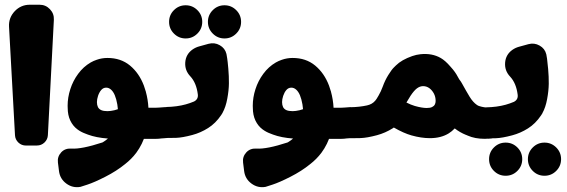

<svg xmlns="http://www.w3.org/2000/svg" viewBox="-20 -586 2398 812"><path d="M136.1 29.5V29.4C148.5 29.4 159.1 25.2 168.1 16.7C177 8.2 181.9 -2.3 182.5 -14.6L207.8 -502.2C208.7 -519.6 203.2 -534.5 191.2 -547.1C179.3 -559.7 164.6 -566 147.2 -566H106.1C80.9 -566 59.5 -556.8 42.2 -538.5C24.8 -520.1 16.8 -498.3 18.2 -473.1L43.4 -14.1C44.1 -1.9 48.9 8.5 57.8 16.9C66.7 25.3 77.2 29.5 89.5 29.5Z M726 -117.3C712.9 -127.8 697.2 -133 679 -133C675.3 -133 666.8 -132.4 653.4 -131.1C648 -130.6 642.6 -130.3 637.2 -130.3H607.7C606.4 -153.9 602.7 -176.5 596.7 -198.3C596.7 -198.5 596.7 -198.8 596.7 -199.2C596.7 -199.6 596.7 -199.9 596.6 -200L596.3 -199.8C593.9 -208.5 591.3 -216.5 588.5 -223.9C575.2 -259.1 555.6 -287.4 529.8 -308.8C503.9 -330.2 472.2 -340.9 434.6 -340.9C418.7 -340.9 403.5 -338.3 389.1 -333.2C380.1 -330.2 371.5 -326.4 363.5 -321.8C342.9 -309.8 325.3 -293.9 310.7 -274C296 -254.2 284.9 -232.5 277.4 -209C269.8 -185.6 266 -162.1 266 -138.6C266 -135.8 266.1 -133 266.3 -130.1C266.3 -109.4 270 -91.5 277.2 -76.3C284.5 -61 294.4 -48.6 307 -39.2C316.8 -31.8 327.8 -25.8 340.1 -21.3C343.8 -19.8 347.8 -18.2 352 -16.7C374.7 -8.2 402.8 -2.6 436.5 -0.1C431 4.7 425.2 9 419.1 12.9C418.2 13.5 416.3 14.7 413.4 16.4C354.4 35.7 310.6 44.4 281.9 42.4C264.3 41.2 250 46.4 239 58.1C227.6 70.4 222.9 84.8 225 101.4L229.5 137.4C232.2 159.5 242.6 177.2 260.6 190.4C278.5 203.6 298.5 208.2 320.4 204.2L349.6 194.8C369 188.5 394.4 177.4 425.7 161.4C457.1 145.4 484.8 127.7 508.7 108.2C527 94 542.9 78 556.3 60.1C556.4 59.9 556.5 59.8 556.6 59.7C561.1 53.5 565.2 47.5 568.8 41.5C576.6 28.7 583.1 15.3 588.5 1.2H640.5C648.2 1.2 655.4 0.6 662 -0.5C665.9 -1.1 670 -1.5 674.3 -1.4C694.6 -1.4 711.6 -7.6 725.2 -19.8C738.8 -32.1 745.5 -47.9 745.5 -67.2C745.5 -90.2 739 -106.9 726 -117.3ZM463.9 -119.8C452.7 -117.2 442.9 -115.9 434.6 -115.9C423.6 -115.9 414.8 -117.3 408.3 -120.2C401.8 -123.1 397.1 -127.4 394.2 -133.1C391.4 -138.9 389.9 -145.9 389.9 -154.3C389.9 -162.1 391.5 -170.8 394.6 -180.5C397.8 -190.2 402.2 -198.4 407.9 -205.2C413.7 -211.9 420.7 -215.3 429.1 -215.3C436.4 -215.3 443.2 -212.6 449.4 -207.1C455.7 -201.6 461.1 -193.7 465.5 -183.2C469.9 -172.8 473.4 -159.8 476.1 -144.5C477 -138.7 477.9 -131.9 478.6 -124.2C473.5 -122.4 468.6 -120.9 463.9 -119.8Z M921.2 -109C930.2 -125.1 936.9 -145 941.2 -168.6C945.6 -192.1 947.9 -213.8 948.1 -233.4C948.3 -253.1 947.5 -273.8 945.6 -295.6C943.6 -317.4 942.1 -332.1 940.8 -339.7C939.6 -347.4 938.5 -353.4 937.7 -357.8C933.8 -374 924.3 -386.4 909.4 -394.8C894.4 -403.3 878.6 -405.2 861.8 -400.7L822.4 -389.8C812.1 -387 802.8 -382.6 794.2 -376.6C775.5 -363.3 765.2 -345.3 763.5 -322.5C761.8 -299.7 768.9 -280 784.8 -263.3C801.9 -245 812.5 -219.6 816.6 -187C818.4 -173.2 813 -163.1 800.5 -156.7C788.9 -151.9 777.3 -147.8 765.9 -144.7C741.5 -137.9 713.9 -134.1 683 -133.5L664.5 -2.2C690.5 -2.2 710.6 -2.5 724.7 -3C742.4 -3.6 765.2 -7.6 793.2 -15.1C816.7 -21.3 839 -31.1 860.2 -44.5C881.3 -57.8 899.7 -76 915.3 -99.2C916.3 -100.6 917.7 -102.9 919.6 -106.1L919.8 -106.4C919.9 -106.5 919.9 -106.6 920 -106.6C920.1 -106.9 920.3 -107.3 920.7 -107.8C921 -108.3 921.2 -108.6 921.4 -108.9ZM695.1 -493.6C695.1 -474.2 701.9 -457.7 715.6 -444C729.3 -430.3 745.8 -423.4 765.2 -423.4C784.6 -423.4 801.1 -430.3 814.8 -444C828.5 -457.7 835.3 -474.2 835.3 -493.6C835.3 -512.9 828.5 -529.5 814.8 -543.1C801.1 -556.8 784.6 -563.7 765.2 -563.7C745.8 -563.7 729.3 -556.8 715.6 -543.1C701.9 -529.5 695.1 -512.9 695.1 -493.6ZM859.3 -493.6C859.3 -474.2 866.2 -457.7 879.9 -444C893.5 -430.3 910.1 -423.4 929.4 -423.4C948.8 -423.4 965.3 -430.3 979 -444C992.7 -457.7 999.6 -474.2 999.6 -493.6C999.6 -512.9 992.7 -529.5 979 -543.1C965.3 -556.8 948.8 -563.7 929.4 -563.7C910.1 -563.7 893.5 -556.8 879.9 -543.1C866.2 -529.5 859.3 -512.9 859.3 -493.6Z M1509 -117.3C1495.9 -127.8 1480.2 -133 1462 -133C1458.3 -133 1449.8 -132.4 1436.4 -131.1C1431 -130.6 1425.6 -130.3 1420.2 -130.3H1390.7C1389.4 -153.9 1385.7 -176.5 1379.7 -198.3C1379.7 -198.5 1379.7 -198.8 1379.7 -199.2C1379.7 -199.6 1379.7 -199.9 1379.6 -200L1379.3 -199.8C1376.9 -208.5 1374.3 -216.5 1371.5 -223.9C1358.2 -259.1 1338.6 -287.4 1312.8 -308.8C1286.9 -330.2 1255.2 -340.9 1217.6 -340.9C1201.7 -340.9 1186.5 -338.3 1172.1 -333.2C1163.1 -330.2 1154.5 -326.4 1146.5 -321.8C1125.9 -309.8 1108.3 -293.9 1093.7 -274C1079 -254.2 1067.9 -232.5 1060.4 -209C1052.8 -185.6 1049 -162.1 1049 -138.6C1049 -135.8 1049.1 -133 1049.3 -130.1C1049.3 -109.4 1053 -91.5 1060.2 -76.3C1067.5 -61 1077.4 -48.6 1090 -39.2C1099.8 -31.8 1110.8 -25.8 1123.1 -21.3C1126.8 -19.8 1130.8 -18.2 1135 -16.7C1157.7 -8.2 1185.8 -2.6 1219.5 -0.1C1214 4.7 1208.2 9 1202.1 12.9C1201.2 13.5 1199.3 14.7 1196.4 16.4C1137.4 35.7 1093.6 44.4 1064.9 42.4C1047.3 41.2 1033 46.4 1022 58.1C1010.6 70.4 1005.9 84.8 1008 101.4L1012.5 137.4C1015.2 159.5 1025.6 177.2 1043.6 190.4C1061.5 203.6 1081.5 208.2 1103.4 204.2L1132.6 194.8C1152 188.5 1177.4 177.4 1208.7 161.4C1240.1 145.4 1267.8 127.7 1291.7 108.2C1310 94 1325.9 78 1339.3 60.1C1339.4 59.9 1339.5 59.8 1339.6 59.7C1344.1 53.5 1348.2 47.5 1351.8 41.5C1359.6 28.7 1366.1 15.3 1371.5 1.2H1423.5C1431.2 1.2 1438.4 0.6 1445 -0.5C1448.9 -1.1 1453 -1.5 1457.3 -1.4C1477.6 -1.4 1494.6 -7.6 1508.2 -19.8C1521.8 -32.1 1528.5 -47.9 1528.5 -67.2C1528.5 -90.2 1522 -106.9 1509 -117.3ZM1246.9 -119.8C1235.7 -117.2 1225.9 -115.9 1217.6 -115.9C1206.6 -115.9 1197.8 -117.3 1191.3 -120.2C1184.8 -123.1 1180.1 -127.4 1177.2 -133.1C1174.4 -138.9 1172.9 -145.9 1172.9 -154.3C1172.9 -162.1 1174.5 -170.8 1177.6 -180.5C1180.8 -190.2 1185.2 -198.4 1190.9 -205.2C1196.7 -211.9 1203.7 -215.3 1212.1 -215.3C1219.4 -215.3 1226.2 -212.6 1232.4 -207.1C1238.7 -201.6 1244.1 -193.7 1248.5 -183.2C1252.9 -172.8 1256.4 -159.8 1259.1 -144.5C1260 -138.7 1260.9 -131.9 1261.6 -124.2C1256.5 -122.4 1251.6 -120.9 1246.9 -119.8Z M2096.9 -115.2C2083.9 -125.7 2068.2 -130.9 2049.9 -130.9C2034.3 -130.9 2020.2 -133 2007.7 -137.1C2006 -137.7 2004.1 -138.4 2002 -139.2C1999.1 -140.9 1997.4 -141.9 1997 -142.2C1985.7 -150 1975.4 -161.6 1966 -177C1956.6 -192.5 1945.9 -211.2 1933.9 -233C1931.7 -237.4 1927.7 -243.4 1922 -250.8C1914.6 -265.5 1905.9 -279.3 1895.6 -292.1C1892.1 -296.5 1888.3 -300.9 1884.2 -305.2C1870.2 -321.5 1856.8 -333.3 1844.1 -340.6C1819.5 -354.8 1790.9 -360.1 1758.2 -356.7C1746.6 -355.5 1735 -352.9 1723.5 -348.9C1693.5 -338.4 1670.4 -325.2 1654.4 -309.2L1645.4 -300.3C1639.3 -294.4 1631.7 -284 1622.4 -269.1C1613.1 -254.2 1605.1 -237.7 1598.6 -219.6C1593.7 -206 1587.9 -193.7 1581.4 -182.5C1579.1 -178.7 1577.9 -176.6 1577.7 -176.3C1574.6 -170.3 1570.9 -165 1566.9 -160.2C1558.2 -149.9 1546.6 -143.3 1532.2 -140.2C1511.2 -135.6 1488.5 -133.1 1464.1 -132.6L1445.5 -1.3C1466.5 -1.3 1483.4 -1.5 1496.2 -1.8C1496.3 -1.8 1496.6 -1.8 1497.2 -1.8C1497.6 -1.9 1498.9 -1.9 1501 -1.9C1503.1 -2 1504.7 -2 1505.8 -2.1C1523.5 -2.7 1546.3 -6.7 1574.3 -14.2C1597.7 -20.5 1620.1 -30.3 1641.2 -43.6C1641.8 -43.9 1642.5 -44.5 1643.5 -45.2C1644.5 -45.9 1645.1 -46.4 1645.5 -46.7C1673.3 -30.7 1698.2 -19.6 1720.2 -13.4C1748.1 -5.6 1774.1 -1.7 1798.1 -1.7C1829.4 -1.7 1856.1 -8.5 1878 -22.1C1886.7 -27.5 1895.1 -34.4 1903.2 -42.9C1917.3 -31.8 1933.1 -22.6 1950.9 -15.4C1951.3 -15.2 1952 -15 1953 -14.7C1953.9 -14.4 1954.5 -14.2 1955 -14C1955.2 -13.9 1955.7 -13.6 1956.3 -13.3C1957 -13 1957.5 -12.7 1957.8 -12.6C1978.4 -3.4 2002.5 1.1 2030.2 1.1C2034 1.1 2038 0.9 2042.4 0.5C2042.7 0.5 2043.2 0.6 2043.8 0.6C2044.4 0.6 2044.9 0.7 2045.2 0.7C2065.6 0.7 2082.5 -5.5 2096.1 -17.7C2109.7 -30 2116.5 -45.8 2116.5 -65.1C2116.5 -88.1 2109.9 -104.8 2096.9 -115.2ZM1818.9 -143.8C1816.5 -139.4 1812.6 -135.8 1807.1 -133.2C1801.7 -130.6 1794.3 -129.3 1784.8 -129.3C1771.2 -129.3 1754.4 -132.2 1734.3 -137.9C1723 -141.2 1711.2 -146 1698.9 -152.4C1705.4 -163.6 1711.2 -173.2 1716.3 -181C1726 -195.6 1735 -206 1743.3 -212.3C1751.7 -218.5 1760.3 -221.7 1769.2 -221.7C1779.1 -221.7 1787.9 -218.8 1795.8 -213.1C1803.6 -207.3 1810 -199.7 1815 -190.4C1819.9 -181 1822.4 -170.5 1822.4 -159C1822.4 -153.3 1821.2 -148.2 1818.9 -143.8Z M2273.9 -107.5C2282.9 -123.6 2289.6 -143.5 2293.9 -167C2298.3 -190.6 2300.5 -212.2 2300.8 -231.9C2301 -251.6 2300.2 -272.3 2298.2 -294.1C2296.3 -315.9 2294.7 -330.6 2293.5 -338.2C2292.3 -345.8 2291.2 -351.9 2290.4 -356.3C2286.5 -372.5 2277 -384.9 2262 -393.3C2247.1 -401.8 2231.2 -403.7 2214.5 -399.1L2175.1 -388.3C2164.8 -385.5 2155.4 -381.1 2146.9 -375.1C2128.2 -361.8 2117.9 -343.7 2116.2 -321C2114.5 -298.2 2121.6 -278.5 2137.5 -261.8C2154.6 -243.5 2165.2 -218.1 2169.3 -185.5C2171.1 -171.6 2165.7 -161.5 2153.2 -155.2C2141.5 -150.3 2130 -146.3 2118.6 -143.1C2094.2 -136.3 2066.6 -132.6 2035.7 -132L2017.1 -0.7C2043.2 -0.7 2063.3 -0.9 2077.4 -1.4C2095.1 -2.1 2117.9 -6.1 2145.9 -13.6C2169.4 -19.8 2191.7 -29.6 2212.8 -42.9C2234 -56.2 2252.4 -74.5 2268 -97.7C2269 -99.1 2270.4 -101.4 2272.4 -104.6C2272.4 -104.7 2272.5 -104.8 2272.7 -105.1C2272.8 -105.4 2273 -105.7 2273.4 -106.2C2273.7 -106.7 2273.9 -107.1 2274.1 -107.4ZM2048.4 87.2C2048.4 106.6 2055.2 123.1 2068.9 136.8C2082.6 150.5 2099.1 157.3 2118.5 157.3C2137.9 157.3 2154.4 150.5 2168.1 136.8C2181.8 123.1 2188.6 106.6 2188.6 87.2C2188.6 67.9 2181.8 51.3 2168.1 37.6C2154.4 24 2137.9 17.1 2118.5 17.1C2099.1 17.1 2082.6 24 2068.9 37.6C2055.2 51.3 2048.4 67.9 2048.4 87.2ZM2212.6 87.2C2212.6 106.6 2219.5 123.1 2233.2 136.8C2246.9 150.5 2263.4 157.3 2282.8 157.3C2302.1 157.3 2318.6 150.5 2332.3 136.8C2346 123.1 2352.9 106.6 2352.9 87.2C2352.9 67.9 2346 51.3 2332.3 37.6C2318.6 24 2302.1 17.1 2282.8 17.1C2263.4 17.1 2246.9 24 2233.2 37.6C2219.5 51.3 2212.6 67.9 2212.6 87.2Z"/></svg>

Font: Qalbi
Style: Regular
Weight: 400
Version: Version 001.000